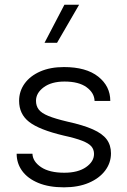

<svg xmlns="http://www.w3.org/2000/svg" viewBox="-20 -797 544 822"><path d="M255.7 -776.7 170.7 -613.9H224.3L318.7 -776.7ZM253.8 -509.9Q195.2 -509.9 152 -490.9Q108.9 -471.9 85.3 -439.1Q61.8 -406.3 61.8 -365.3Q61.8 -308.6 104.7 -275.1Q147.6 -241.6 252.2 -216.7Q303.5 -205.5 331.7 -194.4Q360 -183.4 371.3 -170.1Q382.5 -156.9 382.5 -137.9Q382.5 -105.3 348.2 -81.4Q313.8 -57.5 255.3 -57.5Q191.3 -57.5 155.7 -81.5Q120.1 -105.6 118.9 -138.8H51.3Q51.3 -97.6 75 -65.1Q98.7 -32.6 144.1 -13.8Q189.4 5 253.8 5Q314.9 5 360.2 -14.3Q405.4 -33.6 430.3 -66.8Q455.1 -99.9 455.1 -140.6Q455.1 -175.4 436.9 -200.1Q418.8 -224.7 377.6 -243.1Q336.5 -261.5 267.8 -276.5Q215.8 -288.8 186.7 -300.8Q157.5 -312.8 145.8 -328.2Q134.1 -343.6 134.1 -365.6Q134.1 -398.9 167.2 -423.4Q200.4 -447.9 256.2 -447.9Q317.1 -447.9 350.5 -423.7Q383.8 -399.4 384.9 -365H452.2Q452.2 -428 400.5 -469Q348.9 -509.9 253.8 -509.9Z"/></svg>

Font: Estedad-FD VF
Style: Regular
Weight: 100
Designer: Amin Abedi
Version: Version 7.3